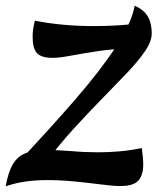

<svg xmlns="http://www.w3.org/2000/svg" viewBox="-40 -644 555 677"><path d="M123 -115Q168 -115 213.5 -111Q259 -107 308 -107Q345 -107 383.5 -110.5Q422 -114 460 -122Q462 -108 463.5 -92.5Q465 -77 465 -63Q465 -27 448 -7.5Q431 12 384 12Q360 12 317.5 6.5Q275 1 224.5 -4Q174 -9 126 -9Q86 -9 50.5 -4Q15 1 -20 13Q-11 -38 6 -66Q23 -94 52 -104.5Q81 -115 123 -115ZM83 -571Q134 -561 186.5 -556.5Q239 -552 293 -552Q337 -552 382.5 -555Q428 -558 472 -564Q477 -554 479 -538.5Q481 -523 481 -512L417 -472Q361 -472 307.5 -464Q254 -456 211.5 -448Q169 -440 146 -440Q106 -440 90.5 -456.5Q75 -473 75 -515Q75 -541 83 -571ZM22 -69Q134 -188 223.5 -291Q313 -394 368.5 -478.5Q424 -563 435 -624Q468 -609 481.5 -585.5Q495 -562 495 -526Q495 -498 471 -463Q447 -428 407 -386Q367 -344 318 -294Q269 -244 217.5 -187.5Q166 -131 119 -67Z"/></svg>

Font: Merienda
Style: Bold
Weight: 700
Designer: Eduardo Rodriguez Tunni
Foundry: Eduardo Rodriguez Tunni
Version: Version 2.001